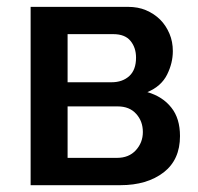

<svg xmlns="http://www.w3.org/2000/svg" viewBox="-20 -543 581 563"><path d="M355 -522.9Q384.8 -522.9 407.7 -513.2Q432.1 -502.9 449.7 -485.4Q466.8 -468.3 477.1 -443.8Q486.8 -420.9 486.8 -393.1Q486.8 -358.4 470.2 -324.7Q453.1 -290 412.1 -272.9Q457 -259.8 482.4 -227.5Q507.8 -195.8 507.8 -144Q507.8 -74.7 460 -37.6Q411.1 0 333 0H69.8V-522.9ZM307.1 -301.8Q339.4 -301.8 359.4 -320.3Q378.9 -338.4 378.9 -374Q378.9 -403.3 362.8 -422.9Q346.7 -442.9 312 -442.9H178.2V-301.8ZM323.2 -80.1Q357.9 -80.1 378.4 -102.5Q398.9 -125 398.9 -155.8Q398.9 -187.5 379.4 -209Q359.9 -231 325.2 -231H178.2V-80.1Z"/></svg>

Font: Rising Sun DemiBold
Style: DemiBold
Weight: 600
Designer: Matt McInerney, Pablo Impallari, Rodrigo Fuenzalida
Foundry: Matt McInerney, Pablo Impallari, Rodrigo Fuenzalida
Version: Version 1.000